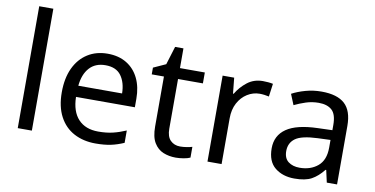

<svg xmlns="http://www.w3.org/2000/svg" viewBox="-74 -965 2304 1179"><g transform="rotate(10 1078.5 -375.0)"><path d="M173 0H85V-760H173Z M550 -546Q619 -546 668.5 -516Q718 -486 744.5 -431.5Q771 -377 771 -304V-251H404Q406 -160 450.5 -112.5Q495 -65 575 -65Q626 -65 665.5 -74.5Q705 -84 747 -102V-25Q706 -7 666 1.5Q626 10 571 10Q495 10 436.5 -21Q378 -52 345.5 -113.5Q313 -175 313 -264Q313 -352 342.5 -415Q372 -478 425.5 -512Q479 -546 550 -546ZM549 -474Q486 -474 449.5 -433.5Q413 -393 406 -321H679Q678 -389 647 -431.5Q616 -474 549 -474Z M1086 -62Q1106 -62 1127 -65.5Q1148 -69 1161 -73V-6Q1147 1 1121 5.5Q1095 10 1071 10Q1029 10 993.5 -4.5Q958 -19 936 -55Q914 -91 914 -156V-468H838V-510L915 -545L950 -659H1002V-536H1157V-468H1002V-158Q1002 -109 1025.5 -85.5Q1049 -62 1086 -62Z M1518 -546Q1533 -546 1550.5 -544.5Q1568 -543 1581 -540L1570 -459Q1557 -462 1541.5 -464Q1526 -466 1512 -466Q1471 -466 1435 -443.5Q1399 -421 1377.5 -380.5Q1356 -340 1356 -286V0H1268V-536H1340L1350 -438H1354Q1380 -482 1421 -514Q1462 -546 1518 -546Z M1884 -545Q1982 -545 2029 -502Q2076 -459 2076 -365V0H2012L1995 -76H1991Q1956 -32 1917.5 -11Q1879 10 1811 10Q1738 10 1690 -28.5Q1642 -67 1642 -149Q1642 -229 1705 -272.5Q1768 -316 1899 -320L1990 -323V-355Q1990 -422 1961 -448Q1932 -474 1879 -474Q1837 -474 1799 -461.5Q1761 -449 1728 -433L1701 -499Q1736 -518 1784 -531.5Q1832 -545 1884 -545ZM1910 -259Q1810 -255 1771.5 -227Q1733 -199 1733 -148Q1733 -103 1760.5 -82Q1788 -61 1831 -61Q1899 -61 1944 -98.5Q1989 -136 1989 -214V-262Z"/></g></svg>

Font: Noto Sans Mayan Numerals
Style: Regular
Weight: 400
Designer: Monotype Design Team
Foundry: Monotype Imaging Inc.
Version: Version 2.001; ttfautohint (v1.8.4.7-5d5b)